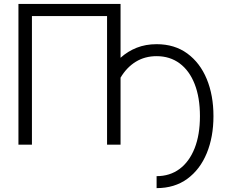

<svg xmlns="http://www.w3.org/2000/svg" viewBox="-20 -743 1171 986"><path d="M784.2 -454.6Q724.1 -454.6 677.2 -425.8Q630.4 -397 599.1 -344.2V0H529.8V-660.6H144V0H74.7V-722.7H599.1V-446.3Q635.7 -479.5 681.9 -497.8Q728 -516.1 784.2 -516.1Q876.5 -516.1 941.9 -468.3Q1007.3 -420.4 1041.7 -337.2Q1076.2 -253.9 1076.2 -146.5Q1076.2 -39.6 1041.7 43.9Q1007.3 127.4 941.9 175.3Q876.5 223.1 784.2 223.1V161.6Q852.5 161.6 902.3 124.5Q952.1 87.4 979.5 18.3Q1006.8 -50.8 1006.8 -146.5Q1006.8 -242.2 979.7 -311.3Q952.6 -380.4 902.6 -417.5Q852.5 -454.6 784.2 -454.6Z"/></svg>

Font: Giphurs Light
Style: Regular
Weight: 300
Version: Version 0.920; ttfautohint (v1.8.4.7-5d5b)